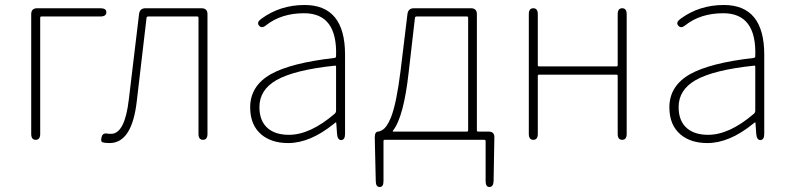

<svg xmlns="http://www.w3.org/2000/svg" viewBox="-20 -560 3171 769"><path d="M123 0Q105 0 105 -24V-503Q105 -527 129 -527H382Q406 -527 406 -511Q406 -494 382 -494H146Q141 -494 141 -489V-24Q141 0 123 0Z M419 13Q400 13 391 10Q382 7 387 -11Q391 -28 409 -25Q414 -24 425 -24Q480 -24 496 -162L537 -504Q540 -527 563 -527H787Q811 -527 811 -503V-24Q811 0 793 0Q775 0 775 -24V-489Q775 -494 770 -494H574Q568 -494 567 -489L528 -156Q509 13 419 13Z M1134 13Q1068 13 1027 -21Q982 -59 982 -130Q982 -216 1065 -263Q1145 -308 1320 -328Q1326 -329 1326 -335Q1332 -507 1198 -507Q1107 -507 1046 -459Q1028 -444 1017 -458Q1007 -471 1027 -485Q1102 -540 1200 -540Q1362 -540 1362 -341V-24Q1362 0 1347 1Q1332 1 1330 -23L1327 -65Q1327 -70 1325.5 -70Q1324 -70 1317 -64Q1222 13 1134 13ZM1137 -20Q1222 -20 1320 -104Q1326 -109 1326 -117V-293Q1326 -298 1321 -297Q1159 -280 1087 -239Q1019 -200 1019 -131Q1019 -74 1054 -45Q1085 -20 1137 -20Z M1501 189Q1485 189 1485 165L1481 -9Q1481 -33 1495 -33Q1500 -33 1509 -38Q1529 -48 1546 -90Q1568 -146 1584 -274L1612 -504Q1615 -527 1638 -527H1866Q1890 -527 1890 -503V-38Q1890 -33 1895 -33H1937Q1961 -33 1960 -9L1957 165Q1956 189 1940 189Q1925 189 1925 165V5Q1925 0 1920 0H1521Q1516 0 1516 5V165Q1516 189 1501 189ZM1554 -37Q1551 -33 1556 -33H1850Q1855 -33 1855 -38V-489Q1855 -494 1850 -494H1649Q1643 -494 1642 -489L1617 -272Q1597 -91 1554 -37Z M2116 0Q2098 0 2098 -24V-503Q2098 -527 2116 -527Q2134 -527 2134 -503V-299Q2134 -294 2139 -294H2449Q2454 -294 2454 -299V-503Q2454 -527 2472 -527Q2490 -527 2490 -503V-24Q2490 0 2472 0Q2454 0 2454 -24V-256Q2454 -261 2449 -261H2139Q2134 -261 2134 -256V-24Q2134 0 2116 0Z M2813 13Q2747 13 2706 -21Q2661 -59 2661 -130Q2661 -216 2744 -263Q2824 -308 2999 -328Q3005 -329 3005 -335Q3011 -507 2877 -507Q2786 -507 2725 -459Q2707 -444 2696 -458Q2686 -471 2706 -485Q2781 -540 2879 -540Q3041 -540 3041 -341V-24Q3041 0 3026 1Q3011 1 3009 -23L3006 -65Q3006 -70 3004.5 -70Q3003 -70 2996 -64Q2901 13 2813 13ZM2816 -20Q2901 -20 2999 -104Q3005 -109 3005 -117V-293Q3005 -298 3000 -297Q2838 -280 2766 -239Q2698 -200 2698 -131Q2698 -74 2733 -45Q2764 -20 2816 -20Z"/></svg>

Font: Resource Han Rounded JP ExtraLight
Style: Regular
Weight: 250
Designer: Cyano Hao (round all glyphs); Ryoko NISHIZUKA 西塚涼子 (kana, bopomofo & ideographs); Paul D. Hunt (Latin, Greek & Cyrillic)
Foundry: Cyano Hao
Version: 0.990